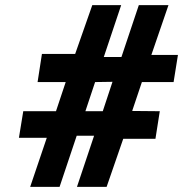

<svg xmlns="http://www.w3.org/2000/svg" viewBox="-20 -731 716 751"><path d="M54 -192H163L98 0H213L280 -200H348L281 0H397L462 -188H588L605 -296L497 -297L535 -410H659L676 -516H572L639 -711H523L455 -508H386L454 -711H341L274 -520H144L127 -410H237L199 -296H71ZM314 -296 352 -410 420 -411 382 -296Z"/></svg>

Font: Asimov Pro
Style: UltObl
Weight: 900
Designer: Google
Version: Version 2.000980; 2014